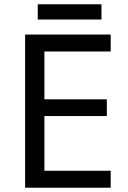

<svg xmlns="http://www.w3.org/2000/svg" viewBox="-20 -875 596 895"><path d="M496 0H97V-714H496V-635H187V-412H478V-334H187V-79H496ZM453 -855V-784H156V-855Z"/></svg>

Font: Noto IKEA Arabic
Style: Regular
Weight: 400
Designer: Monotype Design Team
Foundry: Monotype Imaging Inc.
Version: Version 1.200